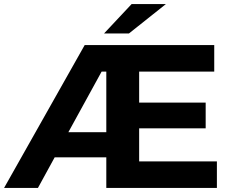

<svg xmlns="http://www.w3.org/2000/svg" viewBox="-29 -921 1129 941"><path d="M1034 -130V0H492V-150H239L157 0H-9L386 -700H1021V-570H653V-418H979V-292H653V-130ZM492 -273V-570H469L306 -273ZM616 -901H784L603 -757H481Z"/></svg>

Font: CMG Sans
Style: Bold
Weight: 700
Designer: Julieta Ulanovsky
Foundry: Julieta Ulanovsky
Version: Version 7.200